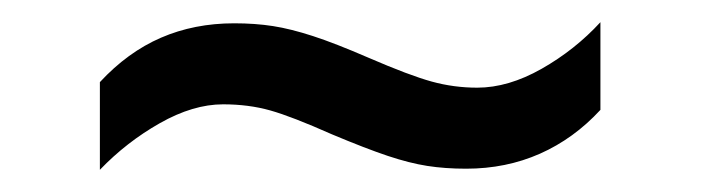

<svg xmlns="http://www.w3.org/2000/svg" viewBox="-20 -409 632 173"><path d="M70 -335Q95 -362 125 -375Q155 -388 191 -388Q210 -388 226 -385.5Q242 -383 262 -376.5Q282 -370 312 -357Q349 -341 369 -335.5Q389 -330 410 -330Q438 -330 468 -347Q498 -364 521 -389V-310Q497 -284 466.5 -270.5Q436 -257 400 -257Q381 -257 365 -259.5Q349 -262 329.5 -268.5Q310 -275 279 -288Q243 -304 223.5 -309.5Q204 -315 181 -315Q154 -315 124 -298Q94 -281 70 -256Z"/></svg>

Font: hexlbangla05
Style: Book
Weight: 400
Designer: Jelle Bosma - Monotype Design Team
Foundry: Monotype Imaging Inc.
Version: Version 2.003